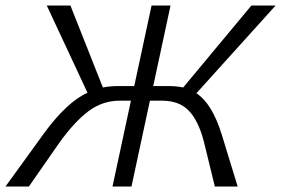

<svg xmlns="http://www.w3.org/2000/svg" viewBox="-22 -678 1022 698"><path d="M692 -339Q750 -301 785 -186L842 0H759L719 -164Q699 -240 664 -276Q629 -312 567 -312H523L456 0H387L454 -312H413Q351 -312 300 -274Q249 -236 193 -158L83 0H-2L137 -192Q220 -306 296 -341L148 -658H234L352 -360Q379 -365 402 -365H466L529 -658H598L535 -365H595Q619 -365 644 -360L892 -658H980Z"/></svg>

Font: EauTestInfant
Style: Italic
Weight: 400
Italic angle: -12°
Designer: Christian Thalmann (Catharsis Fonts)
Version: Version 0.001;PS 000.001;hotconv 1.0.88;makeotf.lib2.5.64775